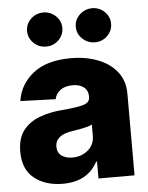

<svg xmlns="http://www.w3.org/2000/svg" viewBox="-55 -815 671 868"><g transform="rotate(-5 281.0 -380.5)"><path d="M195.3 9.8Q116.7 9.8 66.2 -30.3Q15.6 -70.3 15.6 -151.4Q15.6 -211.9 43.2 -247.6Q70.8 -283.2 116.9 -300.5Q163.1 -317.9 218.3 -322.3Q288.1 -328.1 317.6 -336.9Q347.2 -345.7 347.2 -370.6V-373Q347.2 -399.9 328.4 -415Q309.6 -430.2 277.8 -430.2Q243.7 -430.2 222.4 -415Q201.2 -399.9 195.8 -374L36.1 -379.4Q46.4 -453.6 107.9 -503.2Q169.4 -552.7 279.8 -552.7Q348.6 -552.7 403.3 -531.2Q458 -509.8 489.5 -469.2Q521 -428.7 521 -371.1V0H357.4V-76.7H353.5Q307.6 9.8 195.3 9.8ZM248.5 -104.5Q290 -104.5 319.3 -129.4Q348.6 -154.3 348.6 -194.3V-245.6Q334 -237.8 307.4 -232.4Q280.8 -227.1 257.3 -223.6Q180.2 -211.9 180.2 -159.7Q180.2 -132.8 199.2 -118.7Q218.3 -104.5 248.5 -104.5ZM174.3 -614.7Q140.6 -614.7 117.2 -637.5Q93.8 -660.2 93.8 -691.9Q93.8 -724.1 117.2 -746.6Q140.6 -769 174.3 -769.5Q207 -769 230.5 -746.6Q253.9 -724.1 253.9 -691.9Q253.9 -660.2 230.5 -637.5Q207 -614.7 174.3 -614.7ZM396 -614.7Q362.3 -614.7 338.6 -637.5Q314.9 -660.2 314.9 -691.9Q314.9 -724.1 338.6 -746.6Q362.3 -769 396 -769.5Q428.7 -769 451.9 -746.6Q475.1 -724.1 475.1 -691.9Q475.1 -660.2 451.9 -637.5Q428.7 -614.7 396 -614.7Z"/></g></svg>

Font: Inter Tight ExtraBold
Style: Regular
Weight: 800
Designer: Rasmus Andersson
Foundry: rsms
Version: Version 3.004; ttfautohint (v1.8.4.7-5d5b)